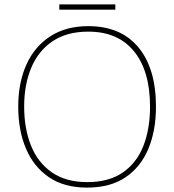

<svg xmlns="http://www.w3.org/2000/svg" viewBox="-20 -844 794 874"><path d="M690 -358Q690 -250 655.5 -167Q621 -84 551.5 -37Q482 10 376 10Q272 10 202.5 -37.5Q133 -85 98 -168Q63 -251 63 -359Q63 -467 100 -549.5Q137 -632 208.5 -678.5Q280 -725 382 -725Q530 -725 610 -628.5Q690 -532 690 -358ZM90 -359Q90 -259 121 -181.5Q152 -104 216 -59.5Q280 -15 377 -15Q475 -15 538.5 -58.5Q602 -102 632.5 -179.5Q663 -257 663 -358Q663 -521 590 -610.5Q517 -700 382 -700Q284 -700 219 -656Q154 -612 122 -535Q90 -458 90 -359ZM505 -824V-800H250V-824Z"/></svg>

Font: Noto Sans Tamil Thin
Style: Regular
Weight: 100
Designer: Jelle Bosma - Monotype Design Team
Foundry: Monotype Imaging Inc.
Version: Version 2.004; ttfautohint (v1.8.4.7-5d5b)